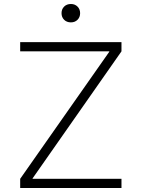

<svg xmlns="http://www.w3.org/2000/svg" viewBox="-20 -941 709 961"><path d="M81 0V-46L527 -682V-684H81V-730H588V-684L143 -48V-46H588V0ZM335 -829Q314 -829 301 -842Q288 -855 288 -875Q288 -895 301 -908Q314 -921 335 -921Q355 -921 368 -908Q381 -895 381 -875Q381 -855 368 -842Q355 -829 335 -829Z"/></svg>

Font: M PLUS 2 Light
Style: Regular
Weight: 300
Designer: Coji Morishita
Foundry: UNDERFOREST DESIGN
Version: Version 1.001